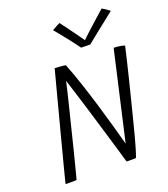

<svg xmlns="http://www.w3.org/2000/svg" viewBox="-155 -977 952 1090"><g transform="rotate(-20 320.5 -432.0)"><path d="M119 2.5Q110.5 3 97.8 3.2Q85 3.5 72.8 3.2Q60.5 3 52.5 2.5Q55 -8.5 65.2 -48.5Q75.5 -88.5 90.5 -146.2Q105.5 -204 122.8 -269.8Q140 -335.5 156.8 -399Q173.5 -462.5 186.5 -512.5Q194 -540 200.2 -564.2Q206.5 -588.5 211.5 -607Q216.5 -625.5 219 -636.5Q225.5 -636.5 234.5 -636Q243.5 -635.5 253.5 -634.8Q263.5 -634 272 -633Q280.5 -632 285 -630.5Q309.5 -568.5 333.5 -496Q357.5 -423.5 379.5 -350.2Q401.5 -277 420 -211.2Q438.5 -145.5 451.5 -96.5L573.5 -631Q582.5 -631 592 -630.2Q601.5 -629.5 610.2 -628Q619 -626.5 626.5 -624.8Q634 -623 639 -620.5Q631.5 -587.5 620.2 -540.2Q609 -493 595.5 -438Q582 -383 567.5 -326.5Q553 -270 540 -217.8Q527 -165.5 516 -124.5Q510 -102 504.2 -81.5Q498.5 -61 493.5 -44.2Q488.5 -27.5 484.5 -16Q480.5 -4.5 478.5 0.5Q470 1 462.8 1Q455.5 1 449 1Q441.5 1 434.5 1Q427.5 1 421.5 0Q417 -16.5 405.2 -56.5Q393.5 -96.5 377.2 -150.8Q361 -205 343 -265Q325 -325 307.8 -381.2Q290.5 -437.5 276.8 -481.2Q263 -525 255.5 -547Q252.5 -531.5 242.5 -489.8Q232.5 -448 218.5 -391.8Q204.5 -335.5 189.2 -274Q174 -212.5 159.8 -155.5Q145.5 -98.5 134.5 -56.5Q123.5 -14.5 119 2.5ZM585.5 -864Q591 -861 597.5 -857Q604 -853 610.5 -848.5Q617 -844 622 -840Q627 -836 630 -833.5Q558 -776.5 515.8 -743Q473.5 -709.5 455 -694Q447.5 -694 437.5 -694.2Q427.5 -694.5 417.5 -694.8Q407.5 -695 400.5 -695Q375.5 -729.5 345.8 -767.2Q316 -805 284.5 -843Q291 -846 299.5 -851Q308 -856 316.8 -860.8Q325.5 -865.5 332.5 -868.5Q346.5 -850.5 363.5 -827.2Q380.5 -804 396.5 -781.8Q412.5 -759.5 424 -743.5Q435.5 -727.5 437.5 -724H431.5Q446 -738.5 473.8 -764Q501.5 -789.5 532.2 -816.8Q563 -844 585.5 -864Z"/></g></svg>

Font: Grandstander Thin ExtraLight
Style: Italic
Weight: 250
Italic angle: -15°
Version: Version 1.200